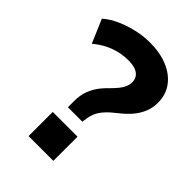

<svg xmlns="http://www.w3.org/2000/svg" viewBox="-211 -810 904 904"><g transform="rotate(45 241.0 -358.0)"><path d="M185 -227V-270Q185 -300 192.5 -326Q200 -352 216 -377Q232 -402 259 -428Q279 -448 291.5 -463.5Q304 -479 310 -494Q316 -509 316 -525Q316 -545 305.5 -558.5Q295 -572 276 -578.5Q257 -585 231 -585Q184 -585 139.5 -569Q95 -553 53 -518L3 -635Q33 -661 72.5 -678.5Q112 -696 156 -706Q200 -716 243 -716Q311 -716 362 -694.5Q413 -673 441.5 -634Q470 -595 470 -542Q470 -509 459 -481Q448 -453 426.5 -426.5Q405 -400 370 -373Q339 -349 321.5 -329Q304 -309 296 -291Q288 -273 285 -254L281 -227ZM150 0V-161H315V0Z"/></g></svg>

Font: Nunito Sans 11pt ExtraBold
Style: Regular
Weight: 800
Version: Version 3.101;gftools[0.9.27]